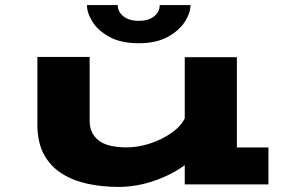

<svg xmlns="http://www.w3.org/2000/svg" viewBox="-20 -725 1140 755"><path d="M446.5 10Q382.5 10 325 -2.2Q267.5 -14.5 222.8 -42.8Q178 -71 152.5 -118.2Q127 -165.5 127 -236V-501H332.5V-249.5Q332.5 -201.5 367 -173.5Q401.5 -145.5 478.5 -145.5Q524 -145.5 571.2 -161.2Q618.5 -177 655.2 -203Q692 -229 706.5 -260V-500H911.5V-145H1035.5V0H706.5V-75.5Q653 -36.5 584 -13.2Q515 10 446.5 10ZM525 -555Q456 -555 411 -579.5Q366 -604 344 -639Q322 -674 322 -705H443Q443 -678 465.8 -660.5Q488.5 -643 526 -643Q563.5 -643 585.8 -660.5Q608 -678 608 -705H729Q729 -674 706.5 -639Q684 -604 638.8 -579.5Q593.5 -555 525 -555Z"/></svg>

Font: Trispace Expanded ExtraBold
Style: Regular
Weight: 800
Width: 7
Designer: Tyler Finck
Foundry: Etcetera Type Company
Version: Version 1.210; ttfautohint (v1.8.3)